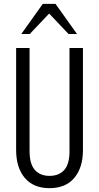

<svg xmlns="http://www.w3.org/2000/svg" viewBox="-20 -970 516 1000"><path d="M238 10Q154 10 109 -43.5Q64 -97 64 -189V-720H134V-183Q134 -116 161.5 -85Q189 -54 238 -54Q287 -54 314.5 -84.5Q342 -115 342 -182V-720H412V-188Q412 -97 367 -43.5Q322 10 238 10ZM91 -793 203 -950H269L381 -793H337L207 -930H265L135 -793Z"/></svg>

Font: Instrument Sans Condensed
Style: Regular
Weight: 400
Width: 3
Designer: Rodrigo Fuenzalida
Foundry: fragTYPE
Version: Version 1.000;gftools[0.9.28]